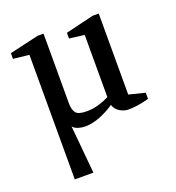

<svg xmlns="http://www.w3.org/2000/svg" viewBox="-122 -540 784 853"><g transform="rotate(-20 270.5 -114.0)"><path d="M87 214V-375L12 -383V-410L150 -442H178V-113Q178 -83 189.5 -67.5Q201 -52 241 -52Q271 -52 298 -60Q325 -68 348 -80V-374L277 -383V-410L410 -442H439V-59L515 -40V-11Q487 -3 462.5 0.5Q438 4 419 4Q397 4 377 -8.5Q357 -21 351 -42Q321 -21 283.5 -6Q246 9 212 9Q195 9 179 4Q163 -1 154 -12L175 214Z"/></g></svg>

Font: Manuale Medium
Style: Regular
Weight: 500
Designer: Eduardo Tunni / Pablo Cosgaya
Foundry: Eduardo Tunni / Pablo Cosgaya
Version: Version 1.002